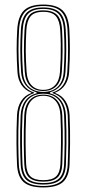

<svg xmlns="http://www.w3.org/2000/svg" viewBox="-20 -826 380 844"><path d="M170.2 -2Q110 -2 83.5 -26Q57 -50 54.8 -104Q53.2 -139.2 52.5 -194.5Q51.8 -249.8 54.8 -319Q56.5 -356.2 72.8 -381.6Q89 -407 117.8 -417V-419Q90.5 -429.2 74.6 -452.5Q58.8 -475.8 56.8 -508.5Q53.2 -563 53.2 -608.5Q53.2 -654 55.8 -695.5Q59.2 -754.8 85.8 -780.4Q112.2 -806 170.2 -806Q228 -806 254.8 -780.4Q281.5 -754.8 284.8 -695.5Q287 -655.2 287.1 -610.2Q287.2 -565.2 283.8 -508.5Q281.8 -476.5 266.2 -453.1Q250.8 -429.8 222.8 -419V-417Q251.5 -407 267.8 -381.8Q284 -356.5 285.8 -319Q288.8 -249.8 288 -194.5Q287.2 -139.2 285.8 -104Q283.5 -50 257 -26Q230.5 -2 170.2 -2ZM170.2 -21.2Q217.2 -21.2 238.6 -40.6Q260 -60 261.8 -104.5Q263.5 -143 264.1 -196.1Q264.8 -249.2 261.8 -318.2Q259.8 -364 236.2 -389Q212.8 -414 170.2 -414Q128 -414 104.4 -389.1Q80.8 -364.2 78.8 -318Q75.8 -248.8 76.5 -194.4Q77.2 -140 78.8 -104.5Q80.8 -60 102 -40.6Q123.2 -21.2 170.2 -21.2ZM170.2 -27.5Q127.8 -27.5 108.1 -45.5Q88.5 -63.5 86.8 -104.8Q85.2 -141 84.5 -195.1Q83.8 -249.2 86.8 -317.8Q88.8 -362.2 110.4 -386.1Q132 -410 170.2 -410Q208.2 -410 230.1 -386.1Q252 -362.2 253.8 -318.2Q256.8 -248.2 256 -194.2Q255.2 -140.2 253.8 -104.8Q252 -63.5 232.4 -45.5Q212.8 -27.5 170.2 -27.5ZM170.2 -34Q209.2 -34 226.6 -50.6Q244 -67.2 245.8 -105.8Q247.5 -145.5 248.1 -197.2Q248.8 -249 245.8 -317.2Q244 -359.8 224.4 -382.4Q204.8 -405 170.2 -405Q136 -405 116.4 -382.4Q96.8 -359.8 94.8 -317.8Q91.8 -248.2 92.5 -194.1Q93.2 -140 94.8 -105.8Q96.5 -67.2 113.9 -50.6Q131.2 -34 170.2 -34ZM170.2 -8.5Q225.8 -8.5 250.6 -30.8Q275.5 -53 277.8 -104.2Q279.5 -142.5 280.1 -196Q280.8 -249.5 277.8 -318.8Q276 -356.8 258.8 -382.1Q241.5 -407.5 211 -416.5V-419.5Q240 -428 256.8 -451.2Q273.5 -474.5 275.8 -508.8Q279.5 -565 279.2 -610.4Q279 -655.8 276.8 -695Q273.5 -751 248.9 -775.2Q224.2 -799.5 170.2 -799.5Q116.2 -799.5 91.6 -775.2Q67 -751 63.8 -695Q61.2 -650.5 61.2 -607.8Q61.2 -565 64.8 -509Q67 -474.2 83.9 -451.2Q100.8 -428.2 129.5 -419.5V-416.5Q99 -407.2 81.8 -382Q64.5 -356.8 62.8 -318.5Q59.8 -249.5 60.5 -194.5Q61.2 -139.5 62.8 -104.2Q65 -53 89.9 -30.8Q114.8 -8.5 170.2 -8.5ZM170.2 -14.8Q119 -14.8 95.9 -35.6Q72.8 -56.5 70.8 -104.8Q69.2 -140.8 68.5 -195.2Q67.8 -249.8 70.8 -318.2Q72.5 -357 90.6 -382.2Q108.8 -407.5 141 -416V-420Q110.2 -428.8 92.6 -451.8Q75 -474.8 72.8 -509.5Q69 -565.8 69.2 -609.9Q69.5 -654 71.8 -694.8Q74.8 -747.5 97.6 -770.4Q120.5 -793.2 170.2 -793.2Q220 -793.2 242.9 -770.4Q265.8 -747.5 268.8 -695Q271.2 -653.8 271.2 -609.8Q271.2 -565.8 267.8 -509.5Q265.5 -474 247.4 -451.2Q229.2 -428.5 199.5 -420V-416Q231.8 -407.5 249.9 -382.2Q268 -357 269.8 -318.5Q272.8 -248.8 272 -194.2Q271.2 -139.8 269.8 -104.8Q267.8 -56.5 244.8 -35.6Q221.8 -14.8 170.2 -14.8ZM170.2 -422Q210.5 -422 233.8 -444.8Q257 -467.5 259.8 -509.2Q263.2 -559.5 263.4 -603.5Q263.5 -647.5 260.8 -694.8Q258 -744 236.9 -765.4Q215.8 -786.8 170.2 -786.8Q124.2 -786.8 103.4 -765.2Q82.5 -743.8 79.8 -694.2Q77 -644 77.2 -601.2Q77.5 -558.5 80.8 -510Q83.5 -465.5 107.6 -443.8Q131.8 -422 170.2 -422ZM170.2 -426Q133.2 -426 112.4 -447.9Q91.5 -469.8 88.8 -510.5Q85.5 -559.2 85.2 -601.2Q85 -643.2 87.8 -693.8Q90.2 -737.8 108.4 -759.1Q126.5 -780.5 170.2 -780.5Q208.8 -780.5 229.4 -762Q250 -743.5 252.8 -694.5Q255.5 -644.2 255.1 -601.1Q254.8 -558 251.8 -510.5Q249.2 -469.8 228.2 -447.9Q207.2 -426 170.2 -426ZM170.2 -431Q202.5 -431 221.9 -451.2Q241.2 -471.5 243.8 -511Q246 -543.2 246.8 -572.6Q247.5 -602 247.1 -631.5Q246.8 -661 244.8 -693.2Q242.5 -733.8 226.4 -753.9Q210.2 -774 170.2 -774Q130.2 -774 114.1 -753.9Q98 -733.8 95.8 -693.2Q93 -642.5 93.2 -600.9Q93.5 -559.2 96.8 -511Q99.5 -471.2 118.8 -451.1Q138 -431 170.2 -431Z"/></svg>

Font: Big Shoulders Inline Text SC Thin
Style: Regular
Weight: 100
Designer: Patric King
Foundry: XO Type Co
Version: Version 2.002